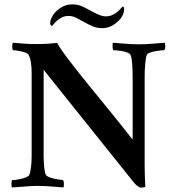

<svg xmlns="http://www.w3.org/2000/svg" viewBox="-20 -853 798 880"><path d="M147 -651Q171 -651 197 -652.5Q223 -654 242 -656Q258 -627 297.5 -575.5Q337 -524 386.5 -463Q436 -402 489.5 -336.5Q543 -271 587 -214Q588 -219 588 -235.5Q588 -252 588 -262V-498Q588 -512 587.5 -528Q587 -544 586 -558.5Q585 -573 583 -584.5Q581 -596 578 -602Q575 -608 564.5 -612Q554 -616 541 -618.5Q528 -621 516 -622Q504 -623 499 -623Q497 -625 496 -638Q495 -651 498 -657Q530 -655 556.5 -652.5Q583 -650 617 -650Q650 -650 676.5 -652.5Q703 -655 735 -657Q737 -652 737.5 -641.5Q738 -631 733 -623Q730 -623 718 -622Q706 -621 692.5 -618.5Q679 -616 667.5 -612Q656 -608 653 -601Q650 -596 648.5 -584.5Q647 -573 645.5 -559Q644 -545 643.5 -529.5Q643 -514 643 -500V-135Q643 -114 643 -97Q643 -80 643.5 -64Q644 -48 644.5 -32.5Q645 -17 646 3Q644 5 636 6Q628 7 626 7Q621 7 612 1Q603 -5 594 -16L180 -533V-137Q180 -110 182.5 -86.5Q185 -63 190 -52Q193 -46 204 -41.5Q215 -37 228 -34Q241 -31 253 -29.5Q265 -28 269 -28Q273 -21 273 -10Q273 1 271 6Q241 4 212 1.5Q183 -1 150 -1Q133 -1 119.5 0Q106 1 93 2Q80 3 66 4Q52 5 35 6Q32 1 32.5 -11.5Q33 -24 35 -27Q40 -27 51.5 -28.5Q63 -30 76 -33Q89 -36 100 -40.5Q111 -45 114 -51Q119 -62 122 -86Q125 -110 125 -138V-522Q125 -546 121.5 -568Q118 -590 110 -603Q107 -608 97.5 -611.5Q88 -615 76.5 -617.5Q65 -620 55 -621.5Q45 -623 40 -623Q36 -627 36 -640Q36 -653 39 -657Q66 -655 91 -653Q116 -651 147 -651ZM310 -833Q335 -833 354 -825Q373 -817 391 -806Q411 -795 430.5 -786.5Q450 -778 464 -778Q482 -778 495.5 -784.5Q509 -791 518.5 -799Q528 -807 534 -814.5Q540 -822 543 -823Q546 -823 547.5 -819Q549 -815 549 -811Q549 -799 544 -787.5Q539 -776 533 -768Q516 -748 495 -736Q474 -724 449 -724Q425 -724 406 -732Q387 -740 369 -750Q349 -761 331 -770.5Q313 -780 295 -780Q277 -780 264 -773.5Q251 -767 241.5 -758.5Q232 -750 226.5 -743Q221 -736 218 -734Q214 -734 212 -738.5Q210 -743 210 -747Q210 -758 215.5 -770Q221 -782 227 -790Q244 -810 265 -821.5Q286 -833 310 -833Z"/></svg>

Font: Vermiglione SemiBold
Style: Regular
Weight: 600
Version: Version 1.000